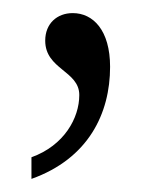

<svg xmlns="http://www.w3.org/2000/svg" viewBox="-20 -119 236 293"><path d="M28 121V154C115 123 148 54 148 -17C148 -73 122 -99 91 -99C67 -99 49 -83 49 -57C49 -13 101 -11 101 26C101 61 78 103 28 121Z"/></svg>

Font: Noto Serif Myanmar Condensed Light
Style: Regular
Weight: 300
Width: 3
Designer: Ben Mitchell and the Monotype Design Team
Foundry: Monotype Imaging Inc.
Version: Version 2.106